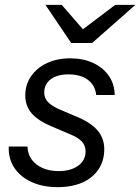

<svg xmlns="http://www.w3.org/2000/svg" viewBox="-20 -760 577 790"><path d="M217 10Q156 10 110 -11Q64 -32 39 -69.5Q14 -107 16 -157H93Q94 -126 110.5 -103.5Q127 -81 155.5 -68.5Q184 -56 221 -56Q271 -56 301.5 -78Q332 -100 332 -137Q332 -162 316 -178.5Q300 -195 265 -209L192 -240Q137 -263 110.5 -293.5Q84 -324 84 -367Q84 -412 108 -446.5Q132 -481 173.5 -500.5Q215 -520 269 -520Q322 -520 363 -501Q404 -482 427.5 -448.5Q451 -415 452 -369H376Q373 -396 358.5 -415Q344 -434 319.5 -444Q295 -454 261 -454Q216 -454 189 -434Q162 -414 162 -379Q162 -356 178 -339.5Q194 -323 229 -308L300 -278Q356 -254 382.5 -222Q409 -190 409 -146Q409 -99 385.5 -63.5Q362 -28 319 -9Q276 10 217 10ZM273 -583 167 -740H234L353 -603H273L454 -740H537L359 -583Z"/></svg>

Font: Instrument Sans
Style: Italic
Weight: 400
Italic angle: -13°
Designer: Rodrigo Fuenzalida
Foundry: fragTYPE
Version: Version 1.000;gftools[0.9.28]